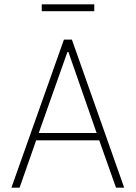

<svg xmlns="http://www.w3.org/2000/svg" viewBox="-20 -872 631 892"><path d="M33 0 277 -688H314L557 0H519L441 -220H148L71 0ZM160 -254H429L298 -630H293ZM174 -820V-852H418V-820Z"/></svg>

Font: Saira Semi Condensed Thin
Style: Regular
Weight: 100
Width: 4
Designer: Hector Gatti with collaboration of the Omnibus-Type team
Foundry: Omnibus-Type
Version: Version 1.001; ttfautohint (v1.8)